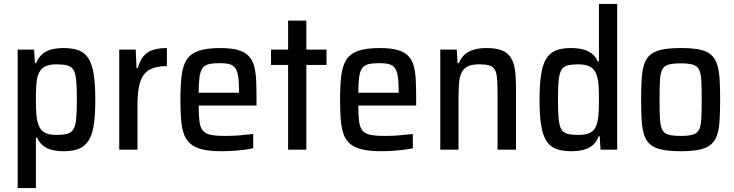

<svg xmlns="http://www.w3.org/2000/svg" viewBox="-20 -763 3743 979"><path d="M70 196V-510H154L158 -441H164Q177 -472 198 -489Q219 -506 246 -512Q273 -518 304 -518Q351 -518 382 -506Q413 -494 431.5 -464.5Q450 -435 458 -384Q466 -333 466 -256Q466 -179 458.5 -128Q451 -77 432.5 -47.5Q414 -18 383.5 -5Q353 8 306 8Q272 8 245.5 1.5Q219 -5 200 -20Q181 -35 169 -61H163V196ZM267 -75Q301 -75 322 -80.5Q343 -86 354 -103.5Q365 -121 368.5 -157.5Q372 -194 372 -255Q372 -317 368.5 -353Q365 -389 354.5 -406.5Q344 -424 323 -429.5Q302 -435 267 -435Q228 -435 206 -422Q184 -409 174 -380Q167 -359 165 -329.5Q163 -300 163 -255Q163 -214 165 -184.5Q167 -155 173 -136Q182 -103 204.5 -89Q227 -75 267 -75Z M588 0V-510H672L676 -417H683Q694 -457 714 -479Q734 -501 763.5 -509.5Q793 -518 831 -518V-426Q773 -426 740 -406Q707 -386 694 -342.5Q681 -299 681 -229V0Z M1109 8Q1051 8 1013 -1Q975 -10 952 -29Q929 -48 918 -78.5Q907 -109 903.5 -153Q900 -197 900 -254Q900 -326 906 -376.5Q912 -427 931.5 -458Q951 -489 992 -503.5Q1033 -518 1103 -518Q1157 -518 1191.5 -508.5Q1226 -499 1246 -479.5Q1266 -460 1275 -429Q1284 -398 1286 -354.5Q1288 -311 1288 -255V-225H993Q993 -175 997 -144Q1001 -113 1014.5 -97Q1028 -81 1055 -75.5Q1082 -70 1129 -70Q1150 -70 1174 -71Q1198 -72 1223.5 -75Q1249 -78 1271 -80V-7Q1253 -3 1225.5 0.5Q1198 4 1168 6Q1138 8 1109 8ZM1199 -271V-293Q1199 -343 1194.5 -372.5Q1190 -402 1179 -416.5Q1168 -431 1149 -436Q1130 -441 1100 -441Q1065 -441 1043.5 -435.5Q1022 -430 1011.5 -414Q1001 -398 997 -368Q993 -338 993 -290H1218Z M1449 0V-432H1362V-510H1449V-658H1542V-510H1645V-432H1542V0Z M1923 8Q1865 8 1827 -1Q1789 -10 1766 -29Q1743 -48 1732 -78.5Q1721 -109 1717.5 -153Q1714 -197 1714 -254Q1714 -326 1720 -376.5Q1726 -427 1745.5 -458Q1765 -489 1806 -503.5Q1847 -518 1917 -518Q1971 -518 2005.5 -508.5Q2040 -499 2060 -479.5Q2080 -460 2089 -429Q2098 -398 2100 -354.5Q2102 -311 2102 -255V-225H1807Q1807 -175 1811 -144Q1815 -113 1828.5 -97Q1842 -81 1869 -75.5Q1896 -70 1943 -70Q1964 -70 1988 -71Q2012 -72 2037.5 -75Q2063 -78 2085 -80V-7Q2067 -3 2039.5 0.5Q2012 4 1982 6Q1952 8 1923 8ZM2013 -271V-293Q2013 -343 2008.5 -372.5Q2004 -402 1993 -416.5Q1982 -431 1963 -436Q1944 -441 1914 -441Q1879 -441 1857.5 -435.5Q1836 -430 1825.5 -414Q1815 -398 1811 -368Q1807 -338 1807 -290H2032Z M2225 0V-510H2309L2313 -441H2320Q2330 -467 2348 -483.5Q2366 -500 2394 -509Q2422 -518 2462 -518Q2510 -518 2539.5 -506Q2569 -494 2584.5 -469.5Q2600 -445 2605.5 -408.5Q2611 -372 2611 -322V0H2517V-287Q2517 -337 2514 -366.5Q2511 -396 2501.5 -410.5Q2492 -425 2473 -430Q2454 -435 2422 -435Q2385 -435 2364 -424Q2343 -413 2333 -391.5Q2323 -370 2320.5 -338Q2318 -306 2318 -264V0Z M2893 8Q2846 8 2815 -4Q2784 -16 2765.5 -45.5Q2747 -75 2739 -126Q2731 -177 2731 -254Q2731 -332 2739 -383Q2747 -434 2765 -463.5Q2783 -493 2813.5 -505.5Q2844 -518 2891 -518Q2925 -518 2951.5 -511.5Q2978 -505 2997.5 -490Q3017 -475 3028 -450H3034V-743H3127V0H3042L3038 -68H3032Q3021 -37 2999.5 -20.5Q2978 -4 2951 2Q2924 8 2893 8ZM2930 -75Q2969 -75 2991 -87Q3013 -99 3022 -127Q3030 -150 3032 -181Q3034 -212 3034 -259Q3034 -298 3032 -327Q3030 -356 3024 -375Q3015 -407 2992.5 -421Q2970 -435 2929 -435Q2895 -435 2874 -429.5Q2853 -424 2842.5 -406Q2832 -388 2828.5 -352Q2825 -316 2825 -255Q2825 -194 2828.5 -157.5Q2832 -121 2842.5 -103.5Q2853 -86 2874 -80.5Q2895 -75 2930 -75Z M3451 8Q3395 8 3357.5 0.5Q3320 -7 3298 -24.5Q3276 -42 3265.5 -72Q3255 -102 3252 -147Q3249 -192 3249 -255Q3249 -319 3252 -363.5Q3255 -408 3265.5 -438Q3276 -468 3298 -485.5Q3320 -503 3357.5 -510.5Q3395 -518 3451 -518Q3507 -518 3544 -511Q3581 -504 3603 -486Q3625 -468 3635.5 -438Q3646 -408 3649 -363.5Q3652 -319 3652 -255Q3652 -192 3649 -147Q3646 -102 3635.5 -72Q3625 -42 3603 -24.5Q3581 -7 3544 0.5Q3507 8 3451 8ZM3450 -70Q3491 -70 3513 -76.5Q3535 -83 3544.5 -102Q3554 -121 3556 -158Q3558 -195 3558 -255Q3558 -316 3556 -352.5Q3554 -389 3544.5 -408Q3535 -427 3512.5 -433.5Q3490 -440 3450 -440Q3411 -440 3388.5 -433.5Q3366 -427 3356.5 -408Q3347 -389 3345 -352.5Q3343 -316 3343 -255Q3343 -195 3345 -158Q3347 -121 3356.5 -102Q3366 -83 3388 -76.5Q3410 -70 3450 -70Z"/></svg>

Font: Saira SemiCondensed Medium
Style: Regular
Weight: 500
Width: 4
Designer: Hector Gatti with collaboration of the Omnibus-Type team
Foundry: Omnibus-Type
Version: Version 1.101